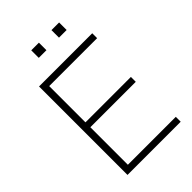

<svg xmlns="http://www.w3.org/2000/svg" viewBox="-256 -981 1082 1082"><g transform="rotate(-45 285.0 -440.0)"><path d="M96 0V-705H520V-666H138V-377H500V-338H138V-39H520V0ZM370 -820V-880H431V-820ZM209 -820V-880H270V-820Z"/></g></svg>

Font: Nunito Sans ExtraLight
Style: Regular
Weight: 200
Designer: Vernon Adams
Foundry: Vernon Adams
Version: Version 3.006; ttfautohint (v1.8.3)